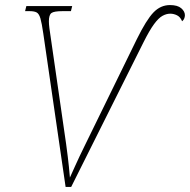

<svg xmlns="http://www.w3.org/2000/svg" viewBox="-20 -738 750 758"><path d="M151 -605Q145 -647 139.5 -665.5Q134 -684 124.5 -689Q115 -694 97 -694H79L84 -714H265L260 -694H227Q193 -694 183 -686.5Q173 -679 173 -654Q173 -643 175 -627Q177 -611 178 -606L241 -170Q245 -141 247.5 -120Q250 -99 252 -80Q254 -61 256 -37Q268 -64 276.5 -82.5Q285 -101 294 -120.5Q303 -140 317 -168L520 -583Q558 -660 586 -689Q614 -718 651 -718Q681 -718 695.5 -705.5Q710 -693 710 -678Q710 -673 708 -666.5Q706 -660 699 -654Q692 -671 679 -677.5Q666 -684 652 -684Q637 -684 621.5 -675.5Q606 -667 588 -642.5Q570 -618 546 -570L261 0H239Z"/></svg>

Font: Noto Serif Thin
Style: Italic
Weight: 100
Italic angle: -12°
Designer: Monotype Design Team
Foundry: Monotype Imaging Inc.
Version: Version 2.014; ttfautohint (v1.8.4.7-5d5b)